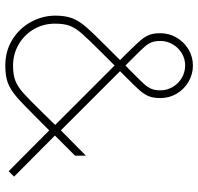

<svg xmlns="http://www.w3.org/2000/svg" viewBox="-32 -722 766 743"><g transform="rotate(90 351.5 -350.0)"><path d="M233 13Q177 13 133 -14.2Q89 -41.5 64.5 -86.2Q40 -131 40 -181Q40 -220.5 50.5 -247Q61 -273.5 85.8 -301.8Q110.5 -330 173 -392L212 -431L191.5 -451.5Q151 -492.5 136 -510Q121 -527.5 114.5 -544.2Q108 -561 108 -587Q108 -621 125 -650Q142 -679 170.8 -696Q199.5 -713 233 -713Q267 -713 296 -696Q325 -679 342 -650.2Q359 -621.5 359 -587Q359 -560.5 352.2 -543.2Q345.5 -526 330.2 -508.2Q315 -490.5 276.5 -452.5Q271.5 -447.5 266 -442Q260.5 -436.5 255 -431L484 -202L582 -299V-257L504 -179L663 -21L642 0L484 -157Q474.5 -147.5 465.8 -138.8Q457 -130 448.5 -121.5Q384 -56.5 355.8 -32Q327.5 -7.5 301 2.8Q274.5 13 233 13ZM233 -17Q269 -17 292 -26Q315 -35 339.2 -56.5Q363.5 -78 418.5 -134.5L463 -180L233 -410L187.5 -364.5Q130.5 -307.5 109.2 -283.2Q88 -259 79.5 -236.8Q71 -214.5 71 -179Q71 -134.5 92.5 -97.5Q114 -60.5 151.2 -38.8Q188.5 -17 233 -17ZM233 -452Q239.5 -458 245.5 -464Q251.5 -470 257 -475.5Q291 -509 304.5 -524Q318 -539 323.5 -552.8Q329 -566.5 329 -587Q329 -613 316 -635Q303 -657 281 -670Q259 -683 233 -683Q206.5 -683 184.8 -669.5Q163 -656 150.5 -634Q138 -612 138 -587Q138 -567 143.2 -553.5Q148.5 -540 160.8 -525.8Q173 -511.5 203 -482Q233 -452 233 -452Z"/></g></svg>

Font: Urbanist
Style: Regular
Weight: 400
Designer: Corey Hu
Foundry: Corey Hu
Version: Version 1.2; befe77262ef67d88f1d94aa3d2e49ef1327b4483